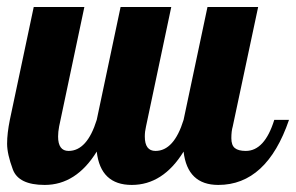

<svg xmlns="http://www.w3.org/2000/svg" viewBox="-28 -520 842 546"><path d="M793.9 -179.2Q730.5 5.9 592.8 5.9Q504.9 5.9 494.1 -88.9Q435.5 5.9 346.7 5.9Q257.8 5.9 247.1 -88.9Q188.5 5.9 99.1 5.9Q24.9 5.9 8.5 -38.1Q-7.8 -82 -7.8 -111.3Q-7.8 -140.6 0 -179.2L67.9 -500H211.9L140.1 -160.2Q137.2 -144.5 137.2 -131.8Q137.2 -90.8 167 -90.8Q219.7 -90.8 247.1 -179.2L314.9 -500H459L387.2 -160.2Q383.8 -146 383.8 -131.8Q383.8 -90.8 414.1 -90.8Q466.8 -90.8 494.1 -179.2L562 -500H706.1L633.8 -160.2Q629.9 -147 629.9 -127Q629.9 -106.9 639.9 -98.9Q649.9 -90.8 670.9 -90.8Q724.6 -90.8 752 -179.2Z"/></svg>

Font: Lobster-Regular
Style: Regular
Weight: 400
Designer: Pablo Impallari
Foundry: Pablo Impallari
Version: Version 1.007; ttfautohint (v1.1) -l 8 -r 50 -G 50 -x 14 -D 